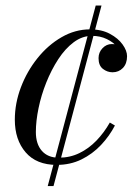

<svg xmlns="http://www.w3.org/2000/svg" viewBox="-20 -574 496 680"><path d="M181 10Q109 10 70.8 -34.5Q32.5 -79 32.5 -150Q32.5 -208 54 -264.8Q75.5 -321.5 112.8 -368Q150 -414.5 198 -442.2Q246 -470 299 -470Q340 -470 369.2 -454.2Q398.5 -438.5 414.2 -416.5Q430 -394.5 430 -375Q430 -348.5 415.2 -333.2Q400.5 -318 378.5 -318Q360 -318 344.5 -330Q329 -342 329 -368Q329 -388.5 343 -403.2Q357 -418 376 -418Q390.5 -418 402.5 -414.5Q414.5 -411 421.8 -401.8Q429 -392.5 429 -375H410Q410 -390.5 396 -407.2Q382 -424 358.5 -435.5Q335 -447 305.5 -447Q271.5 -447 241.2 -424.5Q211 -402 186.5 -364.5Q162 -327 144 -282Q126 -237 116.5 -191Q107 -145 107 -106.5Q107 -64 128.2 -39.8Q149.5 -15.5 188 -15.5Q228 -15.5 261.2 -31.8Q294.5 -48 321.5 -76Q348.5 -104 369 -140L387 -129.5Q367.5 -92 337.5 -60.2Q307.5 -28.5 268.2 -9.2Q229 10 181 10ZM149 85 319 -554.5H339.5L169.5 85Z"/></svg>

Font: Bodoni Moda SC
Style: Italic
Weight: 400
Italic angle: -13°
Designer: Owen Earl
Foundry: indestructible type
Version: Version 2.005